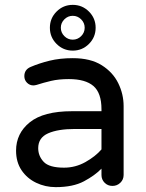

<svg xmlns="http://www.w3.org/2000/svg" viewBox="-20 -759 602 789"><path d="M209 10Q166 10 128.5 -8Q91 -26 68.5 -59.5Q46 -93 46 -140Q46 -211 102.5 -256.5Q159 -302 276 -302H397V-310Q397 -377 364 -405.5Q331 -434 263 -434Q221 -434 189.5 -426.5Q158 -419 130 -410Q122 -408 117 -408Q102 -408 91 -419Q80 -430 80 -446Q80 -473 106 -484Q141 -499 183.5 -509.5Q226 -520 279 -520Q352 -520 398 -491Q444 -462 466 -417Q488 -372 488 -323V-40Q488 -21 474.5 -8Q461 5 442 5Q423 5 410 -8Q397 -21 397 -40V-66Q370 -38 325 -14Q280 10 209 10ZM243 -70Q290 -70 331 -93Q372 -116 397 -145V-229H288Q218 -229 177.5 -211Q137 -193 137 -150Q137 -118 159.5 -94Q182 -70 243 -70ZM279 -551Q240 -551 212.5 -578.5Q185 -606 185 -645Q185 -684 212.5 -711.5Q240 -739 279 -739Q318 -739 345.5 -711.5Q373 -684 373 -645Q373 -606 345.5 -578.5Q318 -551 279 -551ZM279 -596Q299 -596 313.5 -610.5Q328 -625 328 -645Q328 -665 313.5 -679.5Q299 -694 279 -694Q259 -694 244.5 -679.5Q230 -665 230 -645Q230 -625 244.5 -610.5Q259 -596 279 -596Z"/></svg>

Font: Varela Round
Style: Regular
Weight: 400
Designer: Joe Prince, Avraham Cornfeld
Foundry: Joe Prince, Avraham Cornfeld
Version: Version 3.010; ttfautohint (v1.8.4.7-5d5b)